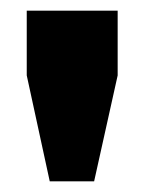

<svg xmlns="http://www.w3.org/2000/svg" viewBox="-20 -749 269 359"><path d="M73 -410 30 -608V-729H200V-608L156 -410Z"/></svg>

Font: Mona Sans ExtraLight Black
Style: Regular
Weight: 900
Version: Version 2.000